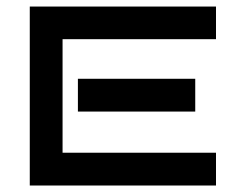

<svg xmlns="http://www.w3.org/2000/svg" viewBox="-20 -572 725 592"><path d="M646 0H71.8V-551.8H646V-451.2H172.9V-101.1H646ZM582 -228H220.2V-329.1H582Z"/></svg>

Font: Bruno Ace SC
Style: Regular
Weight: 400
Designer: Astigmatic (AOETI)
Foundry: Astigmatic (AOETI)
Version: Version 1.000